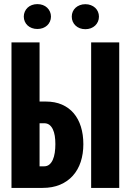

<svg xmlns="http://www.w3.org/2000/svg" viewBox="-20 -918 640 938"><path d="M173.3 -421.9H204.1Q248.5 -421.9 282.7 -407Q316.9 -392.1 340.1 -364.7Q363.3 -337.4 375.2 -299.1Q387.2 -260.7 387.2 -213.4Q387.2 -166.5 374.3 -127.2Q361.3 -87.9 335.9 -59.6Q310.5 -31.2 273.4 -15.6Q236.3 0 188 0H36.1V-710.9H173.3ZM562.5 0H425.3V-710.9H562.5ZM173.3 -315.9V-105.5H195.8Q210.4 -105.5 220.9 -114Q231.4 -122.6 238 -137.5Q244.6 -152.3 247.6 -172.1Q250.5 -191.9 250.5 -214.4Q250.5 -235.8 247.6 -254.4Q244.6 -272.9 238 -286.6Q231.4 -300.3 221.2 -308.1Q210.9 -315.9 195.8 -315.9ZM96.2 -836.9Q96.2 -849.6 101.1 -860.8Q106 -872.1 114.7 -880.4Q123.5 -888.7 135.7 -893.3Q147.9 -897.9 162.6 -897.9Q177.2 -897.9 189.5 -893.3Q201.7 -888.7 210.4 -880.4Q219.2 -872.1 224.1 -860.8Q229 -849.6 229 -836.9Q229 -824.2 224.1 -813Q219.2 -801.8 210.4 -793.7Q201.7 -785.6 189.5 -781Q177.2 -776.4 162.6 -776.4Q147.9 -776.4 135.7 -781Q123.5 -785.6 114.7 -793.7Q106 -801.8 101.1 -813Q96.2 -824.2 96.2 -836.9ZM330.6 -836.9Q330.6 -849.6 335.4 -860.8Q340.3 -872.1 349.1 -880.1Q357.9 -888.2 370.1 -892.8Q382.3 -897.5 397 -897.5Q411.6 -897.5 423.8 -892.8Q436 -888.2 444.8 -880.1Q453.6 -872.1 458.5 -860.8Q463.4 -849.6 463.4 -836.9Q463.4 -823.7 458.5 -812.5Q453.6 -801.3 444.8 -793Q436 -784.7 423.8 -780Q411.6 -775.4 397 -775.4Q382.3 -775.4 370.1 -780Q357.9 -784.7 349.1 -793Q340.3 -801.3 335.4 -812.5Q330.6 -823.7 330.6 -836.9Z"/></svg>

Font: Roboto Mono
Style: Bold
Weight: 700
Designer: Google
Version: Version 2.000985; 2015; ttfautohint (v1.3)